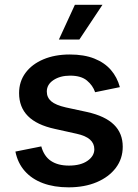

<svg xmlns="http://www.w3.org/2000/svg" viewBox="-20 -784 584 815"><path d="M271 11.2Q210 11.2 162.6 -6.3Q115.2 -23.9 85.2 -57.9Q55.2 -91.8 45.4 -140.6L155.3 -162.6Q166.5 -121.1 196 -101.1Q225.6 -81.1 272.5 -81.1Q322.3 -81.1 351.3 -101.3Q380.4 -121.6 380.4 -150.4Q380.4 -175.3 361.8 -191.7Q343.3 -208 305.2 -216.3L212.9 -236.8Q136.2 -253.4 98.6 -291.3Q61 -329.1 61 -388.7Q61 -438 88.4 -474.9Q115.7 -511.7 164.3 -532.2Q212.9 -552.7 276.4 -552.7Q336.9 -552.7 380.4 -535.4Q423.8 -518.1 450.7 -487.1Q477.5 -456.1 488.8 -414.1L383.8 -392.6Q374 -421.4 349.1 -442.1Q324.2 -462.9 277.8 -462.9Q235.4 -462.9 207 -444.1Q178.7 -425.3 178.7 -395.5Q178.7 -370.1 197.5 -354Q216.3 -337.9 259.3 -328.1L349.6 -308.6Q426.3 -291.5 463.6 -254.9Q501 -218.3 501 -161.1Q501 -110.4 471.7 -71.5Q442.4 -32.7 390.6 -10.7Q338.9 11.2 271 11.2ZM230 -616.2 297.9 -763.7H415L316.9 -616.2Z"/></svg>

Font: Inter Cardless
Style: Medium
Weight: 500
Designer: Rasmus Andersson
Foundry: rsms
Version: Version 4.001;git-9221beed3